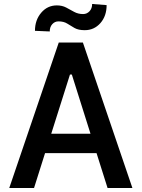

<svg xmlns="http://www.w3.org/2000/svg" viewBox="-20 -940 708 960"><path d="M150.2 0H26.3L273.8 -727.3H394.5L642 0H517.8L462.7 -174.4H205.3ZM329.9 -567.5 236.2 -271.3H432.5L339.1 -567.5ZM440.7 -920.1 513.1 -914.4Q513.1 -859.7 481.9 -824.4Q450.6 -789.1 403.8 -789.1Q371.8 -789.1 352.6 -800.1Q333.5 -811.1 316.1 -822.1Q298.7 -833.1 272.4 -833.1Q253.9 -833.1 241.3 -819.1Q228.7 -805 228.7 -782.7L154.8 -785.9Q154.8 -839.8 186.1 -876.4Q217.3 -913 264.2 -913Q290.8 -913 311.1 -902.2Q331.3 -891.3 351 -880.5Q370.7 -869.7 395.6 -869.7Q414.4 -869.7 427.6 -883.7Q440.7 -897.7 440.7 -920.1Z"/></svg>

Font: Interface Medium
Style: Regular
Weight: 500
Designer: Rasmus Andersson
Foundry: rsms
Version: Version 1.8